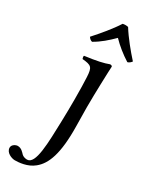

<svg xmlns="http://www.w3.org/2000/svg" viewBox="-273 -684 774 976"><g transform="rotate(30 114.0 -195.5)"><path d="M113 -307C114.7 -273.9 115.8 -234.9 115.8 -177C115.8 -135.3 115.3 -91 114 -50C110 81.9 109 209 59 209C48 209 35 205 28 198C18 188 6 172 -16 172C-27 172 -48 182 -48 200C-48 229 -12 243 7 243C28 243 80 240 117 209C164.1 170.9 194 98 191 -64C190.4 -93.8 189.5 -143.4 189.5 -173C189.5 -223.8 190.7 -260.4 192 -311C193.2 -361 196 -415 196 -415C196 -419 191 -422 183 -422C155 -411 115 -402 46 -393C44 -387 46 -381 48 -375C102 -370 110 -363.9 113 -307ZM167 -632C156.2 -634.5 145.7 -634.3 135 -632C106 -586 60 -532 24 -492C30 -483 37 -477 46 -475C85 -497 118 -526 150 -558C180 -527 215 -499 253 -475C262.4 -476.9 271 -485 276 -492C240 -532 196 -585 167 -632Z"/></g></svg>

Font: Libertinus Serif Display
Style: Regular
Weight: 400
Designer: Philipp H. Poll
Foundry: Khaled Hosny
Version: Version 6.1